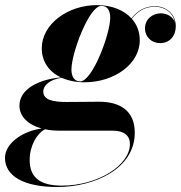

<svg xmlns="http://www.w3.org/2000/svg" viewBox="-85 -490 725 770"><path d="M254 -160C373 -160 475.5 -233 475.5 -328.5C475.5 -362.5 464 -392 443.5 -415C470 -448 499 -463 536.5 -463C578 -463 610 -437.5 616.5 -399.5C609.5 -423 584.5 -436.5 560 -436.5C526 -436.5 496.5 -412.5 496.5 -376.5C496.5 -341 524 -317 556.5 -317C596.5 -317 620 -347 620 -384.5C620 -432.5 583 -465 536.5 -465C498.5 -465 468 -449 442 -416.5C411.5 -450 362 -469.5 304 -469.5C185 -469.5 82.5 -392 82.5 -296.5C82.5 -242.5 112 -202 159 -179.5C70.5 -172 -7 -132.5 -7 -66.5C-7 -22 28.5 10.5 82 25.5C7.5 35 -65 84 -65 143C-65 215.5 9 260 145 260C292 260 455.5 188 455.5 42C455.5 -46.5 395.5 -82 313 -82C284.5 -82 217 -81 182 -81C130 -81 88.5 -88 88.5 -123C88.5 -145.5 111.5 -171 162.5 -178C188.5 -166.5 219.5 -160 254 -160ZM236.5 -163.5C212 -163.5 201.5 -184.5 201.5 -211C201.5 -277.5 272.5 -466.5 321.5 -466.5C347 -466.5 357 -446 357 -419.5C357 -353 285.5 -163.5 236.5 -163.5ZM34 152C34 94 63 45 96 28.5C113.5 32 132 34 151.5 34H366.5C413.5 34 436 54 436 88C436 173 307 254.5 163 254.5C77 254.5 34 222.5 34 152Z"/></svg>

Font: Bodoni* 96pt
Style: Bold Italic
Weight: 700
Italic angle: -13°
Version: Version 2.3